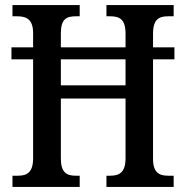

<svg xmlns="http://www.w3.org/2000/svg" viewBox="-20 -734 731 754"><path d="M29 0H293V-44H277C241 -44 219 -57 219 -112V-347H473V-113C473 -57 449 -44 413 -44H398V0H662V-44H640C606 -44 581 -56 581 -109V-501H665V-548H581V-602C581 -659 605 -670 640 -670H662V-714H398V-670H413C449 -670 473 -659 473 -602V-548H219V-603C219 -659 241 -670 277 -670H293V-714H29V-670H47C83 -670 110 -659 110 -604V-548H25V-501H110V-112C110 -57 86 -44 51 -44H29ZM219 -399V-501H473V-399Z"/></svg>

Font: Noto Serif Hebrew Condensed Medium
Style: Regular
Weight: 500
Width: 3
Designer: Monotype Design Team
Foundry: Monotype Imaging Inc.
Version: Version 2.004